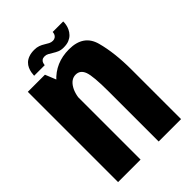

<svg xmlns="http://www.w3.org/2000/svg" viewBox="-211 -806 897 897"><g transform="rotate(-45 237.5 -357.0)"><path d="M26.4 0H175V-509.1L139.5 -596.4H26.4ZM294.6 0H442.5V-325.9Q442.5 -438.6 420.3 -519.8Q398.2 -601 302.8 -601Q213.3 -601 156.5 -538.1Q99.6 -475.2 99.6 -394L172 -371.5Q172 -428.9 191.6 -462.1Q211.2 -495.3 241.1 -495.3Q270.9 -495.3 282.8 -463.8Q294.6 -432.3 294.6 -330.2ZM290.7 -624.1Q313.4 -624.1 327.7 -630.3Q342.1 -636.5 351.4 -646.2Q360.8 -656 366.2 -667.4Q371.7 -678.9 374 -690.8Q376.2 -702.7 375.8 -712H306.3Q306.3 -706.1 303.6 -698.9Q300.9 -691.6 294.2 -686.8Q287.5 -682 278.1 -682Q267.4 -682 258 -686.8Q248.6 -691.5 238.1 -698.3Q227.5 -705.1 215.1 -709.6Q202.7 -714.1 186.3 -714.1Q164.9 -714.1 149.5 -708.4Q134 -702.7 124.5 -693.3Q114.9 -683.9 109.8 -672.3Q104.7 -660.7 102.7 -649.4Q100.8 -638.2 100.3 -628.6H170.4Q170.7 -634.5 173.1 -641.8Q175.5 -649 181.8 -653.7Q188.2 -658.4 199.7 -658.4Q209 -658.4 218.5 -653.3Q228.1 -648.2 238.6 -641.5Q249.2 -634.7 261.6 -629.4Q274 -624.1 290.7 -624.1Z"/></g></svg>

Font: Anybody Thin Condensed
Style: Regular
Weight: 100
Width: 3
Version: Version 1.113;gftools[0.9.25]